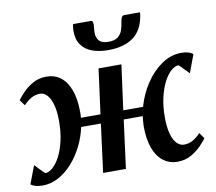

<svg xmlns="http://www.w3.org/2000/svg" viewBox="-92 -902 1138 1013"><g transform="rotate(-10 477.0 -395.5)"><path d="M57 10Q34.5 10 19.2 5.5Q4 1 -6.5 -7L30.5 -104Q34.5 -99.5 41.2 -92.5Q48 -85.5 55.5 -77.5Q63 -69.5 70 -62.8Q77 -56 82 -52Q101.5 -52.5 122.2 -70.8Q143 -89 160.8 -123Q178.5 -157 189.5 -204.2Q200.5 -251.5 200.5 -310Q200.5 -364.5 190.2 -399.8Q180 -435 163.2 -452.2Q146.5 -469.5 126.5 -469.5Q101 -469.5 80 -457.8Q59 -446 37.5 -423.5L15 -454Q24.5 -468 46.5 -491.5Q68.5 -515 101 -533.8Q133.5 -552.5 175 -552.5Q218.5 -552.5 250.8 -528Q283 -503.5 300.8 -455.5Q318.5 -407.5 318.5 -337.5Q318.5 -330 318.2 -322.2Q318 -314.5 317 -307H422L454 -547.5H576.5L544 -307H650Q668.5 -373 705.5 -428.8Q742.5 -484.5 792 -518.5Q841.5 -552.5 897 -552.5Q919.5 -552.5 934.8 -548Q950 -543.5 960 -534.5L924 -438.5Q919.5 -443 912.8 -450Q906 -457 898.2 -465Q890.5 -473 883.8 -479.8Q877 -486.5 872 -490.5Q852.5 -490 831.8 -471.8Q811 -453.5 793.2 -419.5Q775.5 -385.5 764.5 -338Q753.5 -290.5 753.5 -232.5Q753.5 -178.5 763.5 -143Q773.5 -107.5 790.8 -90.2Q808 -73 828.5 -73Q854 -73 875 -84.5Q896 -96 918 -119L940 -87.5Q930.5 -74 908.5 -50.8Q886.5 -27.5 854 -8.8Q821.5 10 780 10Q736 10 703.5 -15Q671 -40 653.2 -88.2Q635.5 -136.5 635.5 -205.5Q636 -218.5 637 -232Q638 -245.5 640 -259H538L504 0H382L415.5 -259H310Q298.5 -205.5 274 -157Q249.5 -108.5 215.8 -71Q182 -33.5 141.5 -11.8Q101 10 57 10ZM456.5 -801Q465 -801 467 -794.5Q469 -788 469 -778Q468.5 -769 467.2 -758Q466 -747 466 -738Q465.5 -710.5 480.2 -693.5Q495 -676.5 530 -676.5Q563 -676.5 580 -689.2Q597 -702 604.5 -722.5Q612 -743 615 -766Q617 -779.5 621.5 -790.2Q626 -801 636.5 -801H720.5Q720.5 -797.5 720.2 -793.5Q720 -789.5 719 -784Q706 -705.5 655.8 -669.5Q605.5 -633.5 521.5 -633.5Q472 -633.5 435 -647.5Q398 -661.5 377.5 -691.2Q357 -721 358 -767.5Q358 -775.5 359 -784Q360 -792.5 362 -801Z"/></g></svg>

Font: Merriweather 36pt SemiBold
Style: Italic
Weight: 600
Italic angle: -7.8°
Version: Version 2.101